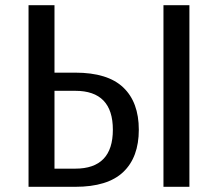

<svg xmlns="http://www.w3.org/2000/svg" viewBox="-20 -720 840 740"><path d="M610 -700H710V0H610ZM270 -440Q395 -440 455 -383Q515 -326 515 -220Q515 -114 455 -57Q395 0 270 0H90V-700H190V-440ZM190 -370V-70H270Q415 -70 415 -220Q415 -370 270 -370Z"/></svg>

Font: Scada
Style: Regular
Weight: 400
Designer: Jovanny Lemonad
Foundry: Jovanny Lemonad
Version: Version 3.005; ttfautohint (v0.91) -l 8 -r 50 -G 200 -x 0 -w